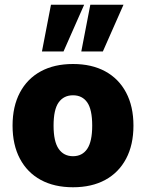

<svg xmlns="http://www.w3.org/2000/svg" viewBox="-20 -779 615 810"><path d="M288 11Q209 11 152 -20Q95 -51 64 -109.5Q33 -168 33 -249Q33 -330 64 -388.5Q95 -447 152 -478Q209 -509 288 -509Q367 -509 424 -478Q481 -447 512 -388.5Q543 -330 543 -249Q543 -168 512 -109.5Q481 -51 424 -20Q367 11 288 11ZM288 -120Q327 -120 348 -151Q369 -182 369 -249Q369 -317 348 -347Q327 -377 288 -377Q249 -377 227.5 -347Q206 -317 206 -249Q206 -182 227.5 -151Q249 -120 288 -120ZM323 -562 361 -759H501L414 -562ZM157 -562 195 -759H335L248 -562Z"/></svg>

Font: Nunito Sans 10pt SemiCondensed Black
Style: Regular
Weight: 900
Width: 4
Designer: Vernon Adams
Foundry: Vernon Adams
Version: Version 3.101;gftools[0.9.27]